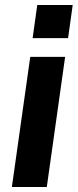

<svg xmlns="http://www.w3.org/2000/svg" viewBox="-20 -743 309 763"><path d="M27.2 0 100.2 -517H238.8L166 0ZM109.7 -591.5 128 -723H268.9L250.6 -591.5Z"/></svg>

Font: Public Sans Thin
Style: Italic
Weight: 100
Italic angle: -8°
Designer: The Public Sans project authors (U.S. Web Design System). Libre Franklin designed by Pablo Impallari and Rodrigo Fuenzal
Version: Version 2.000